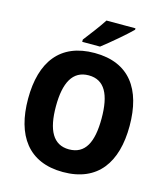

<svg xmlns="http://www.w3.org/2000/svg" viewBox="-134 -1032 993 1145"><g transform="rotate(15 362.5 -460.0)"><path d="M559 -921V-930H380C352 -886 306 -827 273 -784V-770H383C434 -809 522 -884 559 -921ZM676 -358C676 -584 578 -725 363 -725C150 -725 49 -587 49 -359C49 -133 149 10 362 10C577 10 676 -133 676 -358ZM221 -358C221 -504 264 -587 363 -587C462 -587 503 -505 503 -358C503 -211 462 -130 362 -130C264 -130 221 -212 221 -358Z"/></g></svg>

Font: Noto Sans Lao SemiCondensed ExtraBold
Style: Regular
Weight: 800
Width: 4
Designer: Monotype Design Team
Foundry: Monotype Imaging Inc.
Version: Version 2.003